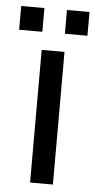

<svg xmlns="http://www.w3.org/2000/svg" viewBox="-90 -690 358 721"><g transform="rotate(5 89.0 -329.0)"><path d="M133 -657.5H218V-568H133ZM-39.5 -657.5H48V-568H-39.5ZM51.5 -500H137.5V0H51.5Z"/></g></svg>

Font: Overused Grotesk
Style: Regular
Weight: 450
Version: Version 0.004